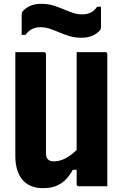

<svg xmlns="http://www.w3.org/2000/svg" viewBox="-20 -972 640 1002"><path d="M540 0Q515 0 490 0Q465 0 440.5 0Q416 0 391 0Q389 0 387 -0.5Q385 -1 384 -2Q383 -3 382 -4Q381 -5 380.5 -7Q380 -9 380 -11Q380 -97 380 -183Q380 -269 380 -355.5Q380 -442 380 -528Q380 -614 380 -700Q405 -700 429.5 -700Q454 -700 479 -700Q504 -700 529 -700Q533 -700 535 -698.5Q537 -697 538.5 -695Q540 -693 540 -689Q540 -617 540 -544.5Q540 -472 540 -399.5Q540 -327 540 -254.5Q540 -182 540 -110Q540 -80 540 -52Q540 -24 540 0ZM205 10Q169 10 141.5 -1.5Q114 -13 96 -35Q78 -57 69 -88Q60 -119 60 -158Q60 -232 60 -305.5Q60 -379 60 -453Q60 -527 60 -600Q60 -625 60 -650Q60 -675 60 -700Q98 -700 135 -700Q172 -700 209 -700Q213 -700 215 -698.5Q217 -697 218.5 -695Q220 -693 220 -689Q220 -606 220 -518.5Q220 -431 220 -343Q220 -255 220 -172Q220 -151 230 -140.5Q240 -130 261 -130Q284 -130 307 -139Q330 -148 354 -166.5Q378 -185 402 -213V-86H360Q342 -53 320 -32Q298 -11 270 -0.5Q242 10 205 10ZM410 -897Q433 -897 452.5 -906Q472 -915 487 -937H507Q507 -909 507 -882.5Q507 -856 507 -835Q507 -826 506 -821.5Q505 -817 500 -812Q484 -795 461 -785Q438 -775 404 -775Q370 -775 342.5 -783.5Q315 -792 290.5 -802.5Q266 -813 241.5 -821.5Q217 -830 190 -830Q167 -830 147.5 -820.5Q128 -811 113 -790H93Q93 -818 93 -844Q93 -870 93 -892Q93 -900 94 -904.5Q95 -909 100 -915Q116 -932 139 -942Q162 -952 196 -952Q230 -952 257.5 -943.5Q285 -935 309.5 -924.5Q334 -914 358.5 -905.5Q383 -897 410 -897Z"/></svg>

Font: Recursive Monospace ExtraBold
Style: Regular
Weight: 800
Version: Version 1.047